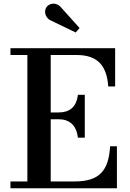

<svg xmlns="http://www.w3.org/2000/svg" viewBox="-20 -1008 696 1028"><path d="M257 -896 385.5 -834 406 -858 308 -967C281.5 -1000 242 -990.5 228 -968.5C212.5 -944 225 -907.5 257 -896ZM397 -271H434V-500.5H397C389.5 -433.5 351 -406 294.5 -406H251.5V-713.5H390C507 -713.5 552 -652 559.5 -545H596.5V-750H36V-713.5H126.5V-36.5H36V0H606V-225H569.5C562 -98 516 -36.5 379.5 -36.5H251.5V-369.5H294.5C351 -369.5 389.5 -338 397 -271Z"/></svg>

Font: Bodoni* 06pt Medium
Style: Regular
Weight: 500
Version: Version 2.3